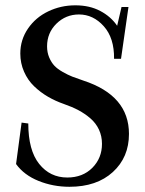

<svg xmlns="http://www.w3.org/2000/svg" viewBox="-20 -696 552 729"><path d="M243.7 13.2Q181.6 13.2 126.5 -9Q71.3 -31.2 41 -73.2L62 -230.5L87.4 -227.1Q87.4 -125.5 128.7 -73.7Q169.9 -22 235.4 -22Q293.9 -22 330.6 -58.8Q367.2 -95.7 367.2 -149.9Q367.2 -179.2 355.7 -203.9Q344.2 -228.5 323.2 -246.6Q302.2 -264.6 277.8 -277.6Q253.4 -290.5 222.2 -301.3Q189.9 -312.5 161.9 -328.9Q133.8 -345.2 109.6 -368.4Q85.4 -391.6 71.3 -423.8Q57.1 -456.1 57.1 -492.7Q57.1 -544.9 86.2 -587.4Q115.2 -629.9 163.1 -652.8Q210.9 -675.8 266.1 -675.8Q320.3 -675.8 360.8 -654.3Q401.4 -632.8 424.8 -598.1L441.4 -669.4H467.8L439.5 -472.7H413.1Q414.1 -551.8 374 -596.4Q334 -641.1 279.8 -641.1Q230 -641.1 194.3 -606.2Q158.7 -571.3 158.7 -520Q158.7 -497.1 166.7 -478Q174.8 -459 186.5 -446.5Q198.2 -434.1 218 -422.9Q237.8 -411.6 254.6 -405Q271.5 -398.4 296.4 -390.1Q469.7 -333.5 469.7 -187.5Q469.7 -98.6 408.4 -42.7Q347.2 13.2 243.7 13.2Z"/></svg>

Font: Elstob 18pt Medium
Style: Regular
Weight: 500
Designer: Peter S. Baker
Version: Version 1.015